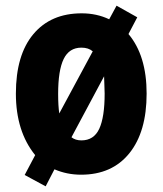

<svg xmlns="http://www.w3.org/2000/svg" viewBox="-20 -606 574 677"><path d="M497 -276Q497 -141 436 -65.5Q375 10 266 10Q216 10 172 -9L141 51L67 11L104 -59Q36 -143 36 -276Q36 -412 97.5 -485.5Q159 -559 268 -559Q321 -559 365 -538L391 -586L464 -545L433 -486Q497 -410 497 -276ZM185 -275Q185 -233 189 -206L307 -425Q292 -438 267 -438Q224 -438 204.5 -398Q185 -358 185 -275ZM349 -276Q349 -293 348 -308Q347 -323 347 -337L232 -122Q246 -111 267 -111Q311 -111 330 -152Q349 -193 349 -276Z"/></svg>

Font: Noto Sans Sinhala Condensed ExtraBold
Style: Regular
Weight: 800
Width: 3
Designer: Jelle Bosma - Monotype Design Team
Foundry: Monotype Imaging Inc.
Version: Version 2.006; ttfautohint (v1.8.4.7-5d5b)